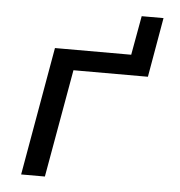

<svg xmlns="http://www.w3.org/2000/svg" viewBox="-49 -699 698 745"><g transform="rotate(5 300.0 -326.0)"><path d="M148.5 -500H445.5L473 -652.5H558L517.5 -420.5H227.5L153 0H60.5Z"/></g></svg>

Font: JuliaMono MediumItalic
Style: Regular
Weight: 500
Italic angle: -9°
Monospace: yes
Designer: cormullion
Foundry: corm
Version: Version 0.049; ttfautohint (v1.8.4)